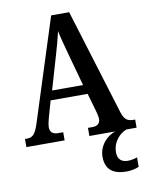

<svg xmlns="http://www.w3.org/2000/svg" viewBox="-101 -786 842 1093"><g transform="rotate(-10 320.0 -239.0)"><path d="M3 0H224V-47H194C162 -47 148 -63 148 -89C148 -106 155 -131 159 -147L185 -238H399L428 -137C433 -121 438 -100 438 -86C438 -60 421 -47 394 -47H367V0H517C469 14 420 65 420 130C420 204 464 236 542 236C561 236 595 231 613 221V167C592 174 575 177 558 177C524 177 500 159 500 119C500 56 543 14 581 0H640V-47H629C596 -47 577 -60 564 -103L376 -714H272L83 -123C63 -60 46 -47 15 -47H3ZM203 -292 259 -484C273 -531 286 -578 295 -619C303 -578 317 -529 331 -477L382 -292Z"/></g></svg>

Font: Noto Serif Bengali Condensed SemiBold
Style: Regular
Weight: 600
Width: 3
Designer: Juan Bruce, Universal Thirst, Indian Type Foundry and the Monotype Design Team.
Foundry: Monotype Imaging Inc.
Version: Version 2.003